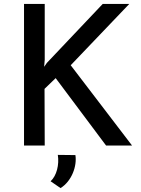

<svg xmlns="http://www.w3.org/2000/svg" viewBox="-20 -745 723 983"><path d="M209 -439V-725H103V0H209L208 -290L265 -345L523 0H656L342 -411L642 -725H506L220 -423L206 -403ZM290 218C348 182 375 104 366 49L276 48C284 98 270 155 239 183Z"/></svg>

Font: Reem Kufi
Style: Regular
Weight: 400
Designer: Khaled Hosny
Version: Version 0.007